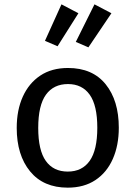

<svg xmlns="http://www.w3.org/2000/svg" viewBox="-20 -852 624 884"><path d="M293 -539Q406 -539 466.5 -464Q527 -389 527 -264Q527 -183 499.5 -120.5Q472 -58 419.5 -23Q367 12 292 12Q180 12 118.5 -63Q57 -138 57 -263Q57 -345 85 -407Q113 -469 165.5 -504Q218 -539 293 -539ZM293 -465Q227 -465 191.5 -416Q156 -367 156 -263Q156 -160 191 -111Q226 -62 292 -62Q358 -62 393 -111.5Q428 -161 428 -264Q428 -367 393 -416Q358 -465 293 -465ZM329 -659 415 -832 493 -791 387 -634ZM187 -664 263 -832 341 -791 245 -639Z"/></svg>

Font: Fira Sans Variable
Style: Regular
Weight: 400
Designer: Carrois Corporate & Edenspiekermann AG
Foundry: Carrois Corporate GbR & Edenspiekermann AG
Version: Version 4.202